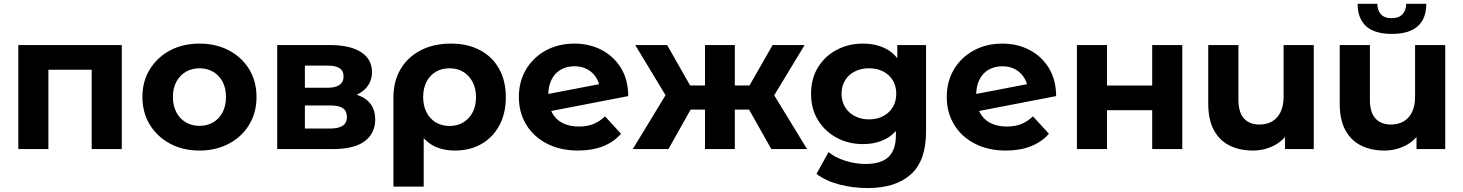

<svg xmlns="http://www.w3.org/2000/svg" viewBox="-20 -771 7569 993"><path d="M74.7 0V-537.9H609.8V0H454.2V-445.2L489.3 -410.2H195.2L230.3 -445.2V0Z M1011.6 7.6Q926.1 7.6 859.6 -28Q793.1 -63.6 754.8 -126.2Q716.5 -188.8 716.5 -269.3Q716.5 -350.4 754.9 -412.6Q793.3 -474.8 859.5 -510.2Q925.8 -545.5 1011.6 -545.5Q1097.3 -545.5 1164.1 -510.2Q1230.9 -474.9 1268.8 -412.7Q1306.6 -350.6 1306.6 -269.3Q1306.6 -188.6 1268.8 -126.1Q1231.1 -63.6 1164 -28Q1097 7.6 1011.6 7.6ZM1011.6 -120.1Q1051 -120.1 1081.9 -137.9Q1112.8 -155.6 1130.8 -189.5Q1148.8 -223.3 1148.8 -269.2Q1148.8 -316 1130.8 -349.2Q1112.8 -382.3 1081.9 -400.1Q1051 -417.8 1011.9 -417.8Q972.7 -417.8 941.8 -400.1Q911 -382.3 892.6 -349.2Q874.3 -316 874.3 -269.2Q874.3 -223.3 892.6 -189.5Q911 -155.6 941.8 -137.9Q972.6 -120.1 1011.6 -120.1Z M1413.7 0V-537.9H1688.7Q1789.7 -537.9 1846.8 -501.7Q1903.8 -465.4 1903.8 -398.6Q1903.8 -333.2 1850.6 -295.8Q1797.3 -258.4 1708.9 -258.4L1724.7 -294.1Q1822.7 -294.1 1871.6 -258Q1920.5 -221.9 1920.5 -152.8Q1920.5 -81.6 1866.3 -40.8Q1812.1 0 1701.1 0ZM1556.8 -106.2H1687.8Q1730.9 -106.2 1752.5 -120.8Q1774.2 -135.5 1774.2 -165.3Q1774.2 -196.2 1754 -210.8Q1733.9 -225.4 1690.8 -225.4H1556.8ZM1556.8 -317.1H1674.8Q1715.9 -317.1 1736.4 -332.3Q1757 -347.4 1757 -375.4Q1757 -404.5 1736.4 -418.1Q1715.9 -431.7 1674.8 -431.7H1556.8Z M2014.7 194V-266.8Q2014.7 -350.8 2051.7 -413.4Q2088.7 -476.1 2155.7 -510.8Q2222.8 -545.5 2311.8 -545.5Q2399.1 -545.5 2462.8 -511.5Q2526.5 -477.5 2561.3 -415.2Q2596.1 -352.9 2596.1 -268.2Q2596.1 -185.6 2563.1 -123.4Q2530.1 -61.2 2470.7 -26.8Q2411.3 7.6 2332.5 7.6Q2256 7.6 2204.3 -27.6Q2152.5 -62.9 2125 -134.7L2171.3 -150.3V194ZM2304.6 -119.5Q2345.9 -119.5 2376.5 -138.3Q2407.2 -157 2424.5 -190.4Q2441.9 -223.7 2441.9 -268.2Q2441.9 -312.6 2424.5 -346.5Q2407.2 -380.3 2376.3 -399.1Q2345.5 -417.8 2304.6 -417.8Q2264.3 -417.8 2233.5 -399.4Q2202.6 -380.9 2185.6 -347.4Q2168.5 -313.8 2168.5 -268.8Q2168.5 -224.3 2185.6 -190.7Q2202.6 -157 2233.5 -138.3Q2264.3 -119.5 2304.6 -119.5Z M2969.7 7.6Q2877.6 7.6 2808.5 -28.2Q2739.4 -64 2701.4 -126.7Q2663.5 -189.4 2663.5 -269.2Q2663.5 -349.8 2700.8 -412.3Q2738.2 -474.7 2803.2 -510.1Q2868.2 -545.5 2950.9 -545.5Q3027.3 -545.5 3090 -513.5Q3152.6 -481.5 3190.6 -420.8Q3228.6 -360.2 3229.2 -274L2794.7 -190L2792.9 -280.7L3137.4 -346.9L3083.6 -292.9Q3084.2 -332.6 3067.3 -363Q3050.5 -393.5 3020.7 -410.9Q2991 -428.3 2951.3 -428.3Q2911.2 -428.3 2880.4 -410.7Q2849.5 -393.1 2832.6 -359.4Q2815.7 -325.8 2815.7 -278.3Q2815.7 -224.9 2834.7 -188.9Q2853.7 -152.8 2889.4 -134.7Q2925.1 -116.6 2974.3 -116.6Q3017.1 -116.6 3049.2 -129.6Q3081.2 -142.6 3109.4 -169.2L3191.8 -79.2Q3154.8 -36.8 3098.9 -14.6Q3042.9 7.6 2969.7 7.6Z M3969.2 0 3825.6 -254.6 3952.1 -330.5 4154.1 0ZM3252.6 0 3453.7 -330.5 3580.1 -254.6 3437.2 0ZM3438.5 -251.4 3265.4 -537.9H3430.4L3584.3 -267.2ZM3485.8 -204.3V-329.1H3671.9V-204.3ZM3626.2 0V-537.9H3780.4V0ZM3734.3 -204.3V-329.1H3921V-204.3ZM3967.9 -251.4 3821 -267.2 3975.7 -537.9H4141.3Z M4467.2 201.6Q4391 201.6 4320.6 183.1Q4250.2 164.6 4202.8 128.2L4265 15.8Q4299.4 43.8 4351.6 60.4Q4403.8 77 4455.7 77Q4538.3 77 4575.9 40Q4613.4 2.9 4613.4 -70.2V-150.5L4623.4 -286.2L4620.8 -422.4V-537.9H4769.4V-89.7Q4769.4 59.7 4691.1 130.6Q4612.7 201.6 4467.2 201.6ZM4443.1 -25.8Q4368.7 -25.8 4307.8 -58.3Q4246.9 -90.8 4210.8 -149.2Q4174.7 -207.6 4174.7 -286.2Q4174.7 -364.7 4210.8 -423.1Q4246.9 -481.5 4307.8 -513.5Q4368.7 -545.5 4443.1 -545.5Q4511.7 -545.5 4563.2 -518.1Q4614.8 -490.7 4644 -433.1Q4673.2 -375.6 4673.2 -286.2Q4673.2 -196.8 4644 -139.2Q4614.8 -81.6 4563.2 -53.7Q4511.7 -25.8 4443.1 -25.8ZM4474.1 -153.5Q4515.6 -153.5 4547.5 -170.2Q4579.3 -187 4597.4 -216.9Q4615.4 -246.9 4615.4 -286.2Q4615.4 -325.8 4597.4 -355.6Q4579.3 -385.3 4547.5 -401.6Q4515.6 -417.8 4474.1 -417.8Q4433.7 -417.8 4401.3 -401.6Q4368.9 -385.3 4350.7 -355.6Q4332.5 -325.8 4332.5 -286.2Q4332.5 -246.9 4350.7 -216.9Q4368.9 -187 4401.3 -170.2Q4433.7 -153.5 4474.1 -153.5Z M5182.7 7.6Q5090.6 7.6 5021.5 -28.2Q4952.4 -64 4914.4 -126.7Q4876.5 -189.4 4876.5 -269.2Q4876.5 -349.8 4913.8 -412.3Q4951.2 -474.7 5016.2 -510.1Q5081.2 -545.5 5163.9 -545.5Q5240.3 -545.5 5303 -513.5Q5365.6 -481.5 5403.6 -420.8Q5441.6 -360.2 5442.2 -274L5007.7 -190L5005.9 -280.7L5350.4 -346.9L5296.6 -292.9Q5297.2 -332.6 5280.3 -363Q5263.5 -393.5 5233.7 -410.9Q5204 -428.3 5164.3 -428.3Q5124.2 -428.3 5093.4 -410.7Q5062.5 -393.1 5045.6 -359.4Q5028.7 -325.8 5028.7 -278.3Q5028.7 -224.9 5047.7 -188.9Q5066.7 -152.8 5102.4 -134.7Q5138.1 -116.6 5187.3 -116.6Q5230.1 -116.6 5262.2 -129.6Q5294.2 -142.6 5322.4 -169.2L5404.8 -79.2Q5367.8 -36.8 5311.9 -14.6Q5255.9 7.6 5182.7 7.6Z M5549.7 0V-537.9H5705.3V-328.5H5939V-537.9H6094.6V0H5939V-200.9H5705.3V0Z M6459.5 7.6Q6392.1 7.6 6339.9 -18Q6287.7 -43.6 6258.3 -97.4Q6228.9 -151.2 6228.9 -234.1V-537.9H6384.9V-257.5Q6384.9 -189.8 6413.6 -158.3Q6442.2 -126.9 6493.9 -126.9Q6530.2 -126.9 6558.3 -142.5Q6586.3 -158.2 6602.5 -190.5Q6618.6 -222.8 6618.6 -271.9V-537.9H6774.6V0H6626V-148.3L6653.9 -104.7Q6626.1 -49.2 6573.8 -20.8Q6521.5 7.6 6459.5 7.6Z M7139.5 7.6Q7072.1 7.6 7019.9 -18Q6967.7 -43.6 6938.3 -97.4Q6908.9 -151.2 6908.9 -234.1V-537.9H7064.9V-257.5Q7064.9 -189.8 7093.6 -158.3Q7122.2 -126.9 7173.9 -126.9Q7210.2 -126.9 7238.3 -142.5Q7266.3 -158.2 7282.5 -190.5Q7298.6 -222.8 7298.6 -271.9V-537.9H7454.6V0H7306V-148.3L7333.9 -104.7Q7306.1 -49.2 7253.8 -20.8Q7201.5 7.6 7139.5 7.6ZM7178.4 -595.6Q7090.9 -595.6 7046.4 -634.5Q7001.9 -673.4 7001.3 -751.3H7103.5Q7104.1 -716.7 7122.3 -696.8Q7140.6 -676.9 7177.4 -676.9Q7213.8 -676.9 7232.9 -696.8Q7252.1 -716.7 7252.7 -751.3H7356.8Q7356.2 -673.4 7311.4 -634.5Q7266.5 -595.6 7178.4 -595.6Z"/></svg>

Font: Montserrat Alternates Thin
Style: Regular
Weight: 100
Designer: Julieta Ulanovsky
Foundry: Julieta Ulanovsky
Version: Version 9.000